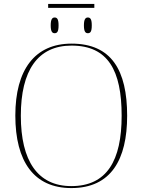

<svg xmlns="http://www.w3.org/2000/svg" viewBox="-20 -947 726 977"><path d="M225 -907H460V-927H225ZM258 -778C271 -778 278 -786 278 -818C278 -849 271 -858 258 -858C246 -858 238 -849 238 -818C238 -786 246 -778 258 -778ZM427 -778C440 -778 447 -786 447 -818C447 -849 440 -858 427 -858C415 -858 407 -849 407 -818C407 -786 415 -778 427 -778ZM343 10C545 10 627 -135 627 -358C627 -590 547 -725 344 -725C157 -725 58 -592 58 -359C58 -125 153 10 343 10ZM343 0C172 0 86 -128 86 -358C86 -588 172 -715 344 -715C530 -715 599 -588 599 -358C599 -130 524 0 343 0Z"/></svg>

Font: Noto Serif Display Thin
Style: Regular
Weight: 100
Designer: Monotype Design Team
Foundry: Monotype Imaging Inc.
Version: Version 2.009